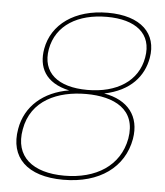

<svg xmlns="http://www.w3.org/2000/svg" viewBox="-53 -758 713 830"><g transform="rotate(5 304.0 -343.0)"><path d="M244 -362C134 -344 56 -277 39 -177C17 -53 94 25 252 25C410 25 515 -53 537 -177C554 -277 500 -344 396 -362C510 -385 565 -453 579 -532C598 -639 526 -711 382 -711C238 -711 140 -639 121 -532C107 -453 138 -385 244 -362ZM379 -693C503 -693 578 -638 559 -532C541 -429 450 -371 322 -371C194 -371 123 -429 141 -532C160 -638 255 -693 379 -693ZM319 -353C441 -353 539 -305 517 -177C495 -57 392 7 255 7C118 7 37 -57 59 -177C81 -305 197 -353 319 -353Z"/></g></svg>

Font: Poppins Devanagari Thin
Style: Italic
Weight: 100
Italic angle: -10°
Designer: Ninad Kale (Devanagari), Jonny Pinhorn (Latin)
Foundry: Indian Type Foundry
Version: 4.005